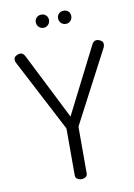

<svg xmlns="http://www.w3.org/2000/svg" viewBox="-99 -982 729 1045"><g transform="rotate(-10 265.5 -460.0)"><path d="M232 -280Q232 -285 231 -288L24 -685Q21 -690 20 -695Q19 -700 19 -703Q19 -716 31 -723.5Q43 -731 55 -731Q71 -731 81 -711L265 -346L450 -711Q460 -731 476 -731Q488 -731 500 -723.5Q512 -716 512 -703Q512 -700 511 -695Q510 -690 508 -685L300 -288Q298 -282 298 -280V-26Q298 -13 288 -6.5Q278 0 265 0Q253 0 242.5 -6.5Q232 -13 232 -26ZM205 -920Q220 -920 230.5 -910Q241 -900 241 -884Q241 -869 230.5 -858Q220 -847 205 -847Q189 -847 178.5 -858Q168 -869 168 -884Q168 -900 178.5 -910Q189 -920 205 -920ZM328 -920Q344 -920 354 -910Q364 -900 364 -884Q364 -869 354 -858Q344 -847 328 -847Q312 -847 301.5 -858Q291 -869 291 -884Q291 -900 301.5 -910Q312 -920 328 -920Z"/></g></svg>

Font: AkaAcidDosis
Style: Regular
Weight: 400
Designer: Edgar Tolentino, Pablo Impallari, Igino Marini, Aka-Acid
Foundry: Edgar Tolentino, Pablo Impallari, Igino Marini, Cyberella
Version: Version 1.007